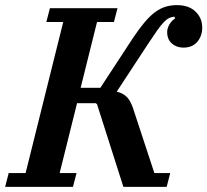

<svg xmlns="http://www.w3.org/2000/svg" viewBox="-50 -730 810 750"><path d="M-16 -54H50L197 -644H131L145 -698H409L395 -644H329L265 -387H342L469 -581Q493 -617 514 -642Q535 -667 555 -682Q575 -697 596 -703.5Q617 -710 641 -710Q688 -710 714 -684.5Q740 -659 740 -622Q740 -590 721 -567Q702 -544 666 -544Q640 -544 621.5 -560Q603 -576 603 -605Q603 -619 611.5 -634Q620 -649 634 -658L631 -665Q620 -664 610.5 -659.5Q601 -655 589.5 -643Q578 -631 563.5 -610.5Q549 -590 528 -558L406 -372Q432 -366 447.5 -349Q463 -332 474 -294L553 -54H615L601 0H432L329 -323L324 -327H251L183 -54H249L235 0H-30Z"/></svg>

Font: IBM Plex Serif SemiBold
Style: Italic
Weight: 600
Italic angle: -14°
Designer: Mike Abbink, Paul van der Laan, Pieter van Rosmalen
Foundry: Bold Monday
Version: Version 2.5